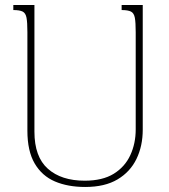

<svg xmlns="http://www.w3.org/2000/svg" viewBox="-20 -734 671 764"><path d="M464 -714H548V-218Q548 -153 523 -101.5Q498 -50 447.5 -20Q397 10 319 10Q250 10 198.5 -12Q147 -34 118 -83.5Q89 -133 89 -214V-606Q89 -645 85.5 -663.5Q82 -682 70 -688Q58 -694 33 -694V-714H117V-210Q117 -110 170.5 -62.5Q224 -15 317 -15Q388 -15 432.5 -42.5Q477 -70 498.5 -116.5Q520 -163 520 -219V-606Q520 -645 516.5 -663.5Q513 -682 501 -688Q489 -694 464 -694Z"/></svg>

Font: Noto Serif Armenian Thin
Style: Regular
Weight: 250
Version: Version 2.007